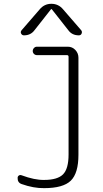

<svg xmlns="http://www.w3.org/2000/svg" viewBox="-20 -975 540 1005"><path d="M92.8 -11.7Q71.3 -19.5 72.3 -43.9Q72.3 -51.8 78.6 -56.2Q85 -60.5 92.8 -57.6Q161.1 -32.2 210.9 -33.2Q281.2 -33.2 310.1 -62.5Q338.9 -91.8 338.9 -166V-677.7Q338.9 -686.5 330.1 -686.5H172.9Q164.1 -686.5 157.7 -692.9Q151.4 -699.2 151.4 -708Q151.4 -716.8 157.7 -723.6Q164.1 -730.5 172.9 -730.5H335Q358.4 -730.5 374.5 -713.4Q390.6 -696.3 390.6 -672.9V-165Q390.6 -68.4 350.6 -29.3Q310.5 9.8 210.9 9.8Q156.2 10.7 92.8 -11.7ZM310.5 -925.8 405.3 -816.4Q411.1 -808.6 407.2 -799.3Q403.3 -790 392.6 -790Q357.4 -790 337.9 -816.4L251 -926.8Q250 -927.7 249 -927.7L247.1 -926.8L160.2 -816.4Q140.6 -790 105.5 -790Q95.7 -790 90.8 -798.8Q85.9 -807.6 92.8 -816.4L187.5 -925.8Q211.9 -955.1 249 -955.1Q286.1 -955.1 310.5 -925.8Z"/></svg>

Font: Rounded Mgen+ 1mn light
Style: Regular
Weight: 200
Designer: [Source Han Sans]
Ryoko NISHIZUKA  (kana & ideographs); Paul D. Hunt (Latin, Greek & Cyrillic); Wenlong ZHANG  (bopomofo
Version: Version 1.059.20150602